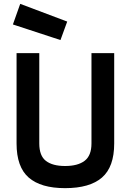

<svg xmlns="http://www.w3.org/2000/svg" viewBox="-20 -968 679 997"><path d="M184 -223Q184 -159 218.5 -132.5Q253 -106 318 -106Q384 -106 419.5 -133Q455 -160 455 -223V-692H573V-223Q573 -101 509.5 -46Q446 9 318 9Q192 9 129 -46Q66 -101 66 -223V-692H184ZM85 -948 329 -856 294 -760 47 -841Z"/></svg>

Font: TypoPRO Titillium Text
Style: 800 wt
Weight: 800
Designer: Accademia di Belle Arti di Urbino and others
Foundry: Accademia di Belle Arti di Urbino and others.
Version: Version 25.000